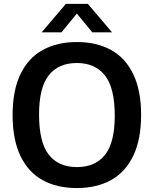

<svg xmlns="http://www.w3.org/2000/svg" viewBox="-20 -968 800 998"><path d="M45.5 -370Q45.5 -497.5 86.2 -582.2Q127 -667 202 -708.2Q277 -749.5 379.5 -749.5Q482.5 -749.5 557.2 -708.2Q632 -667 672.8 -582.2Q713.5 -497.5 713.5 -370Q713.5 -243 672.5 -158Q631.5 -73 556.8 -31.8Q482 9.5 379.5 9.5Q276.5 9.5 201.8 -31.5Q127 -72.5 86.2 -157.5Q45.5 -242.5 45.5 -370ZM576.5 -367Q576.5 -511 525.5 -575.8Q474.5 -640.5 379.5 -640.5Q284.5 -640.5 233.8 -577Q183 -513.5 183 -373Q183 -228.5 233.5 -164Q284 -99.5 379.5 -99.5Q475 -99.5 525.8 -163.2Q576.5 -227 576.5 -367ZM562.5 -800H459.5L379.5 -897.5L299.5 -800H196.5L322.5 -948H436.5Z"/></svg>

Font: Encode Sans SemiBold
Style: Regular
Weight: 600
Designer: Multiple Designers
Foundry: Impallari Type
Version: Version 2.000